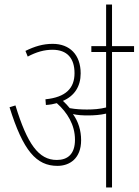

<svg xmlns="http://www.w3.org/2000/svg" viewBox="-20 -825 610 845"><path d="M337 -208C337 -250 325 -290 301 -323C321 -318 345 -317 368 -317C393 -317 422 -319 447 -325V0H473V-596H570V-622H473V-805H447V-622H382V-596H447V-352C420 -345 390 -343 363 -343C341 -343 314 -344 287 -349C278 -360 268 -371 257 -381C308 -403 335 -445 335 -502C335 -584 287 -632 212 -632C169 -632 133 -621 92 -601L102 -576C140 -596 174 -606 211 -606C276 -606 308 -568 308 -503C308 -437 270 -397 180 -388L182 -363C200 -364 216 -367 230 -371C276 -330 310 -276 310 -210C310 -146 277 -121 230 -121C150 -121 100 -191 48 -361L22 -353C82 -161 140 -95 233 -95C286 -95 337 -127 337 -208Z"/></svg>

Font: Noto Sans Condensed Thin
Style: Italic
Weight: 100
Width: 3
Italic angle: -12°
Designer: Monotype Design Team
Foundry: Monotype Imaging Inc.
Version: Version 2.013